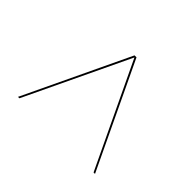

<svg xmlns="http://www.w3.org/2000/svg" viewBox="-98 -765 756 756"><g transform="rotate(-45 280.0 -387.5)"><path d="M60 -594V-602L500 -393V-382L60 -173V-181L494 -387.5Z"/></g></svg>

Font: BodoniModa_28ptMedium
Style: Regular
Weight: 500
Designer: Owen Earl
Foundry: indestructible type
Version: Version 2.004